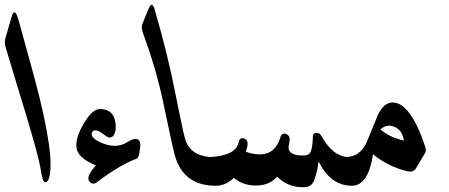

<svg xmlns="http://www.w3.org/2000/svg" viewBox="-72 -761 1876 802"><path d="M-23 -692Q-10 -735 7 -672L74 -428Q161 -100 132 -15Q125 3 116 0Q105 -3 99 -48Q93 -86 68.5 -173.5Q44 -261 2 -396L-48 -562Q-55 -583 -49 -603Z M347 -306Q406 -304 411 -242Q414 -211 402 -195Q390 -179 370 -193Q320 -233 312 -206Q305 -186 348 -166Q413 -137 459 -167Q486 -184 500 -180Q516 -175 514 -149L510 -123Q508 -103 498 -98Q463 -85 421 -60Q379 -35 330 2Q317 11 305 1Q281 -19 329 -70Q249 -102 247 -149Q244 -195 290 -264Q319 -306 347 -306Z M549 -725Q563 -760 575 -718Q629 -532 659 -378Q690 -222 699 -189Q717 -111 808 -105Q839 -103 849 -75Q850 -70 851.5 -60.5Q853 -51 853 -38Q853 -14 849 1Q845 15 830 15Q689 15 656 -121Q648 -152 637 -205Q626 -258 610 -332Q596 -400 575 -472Q554 -544 526 -621Q516 -647 523 -662Z M925 -167Q929 -189 949 -182Q968 -174 960 -145L955 -127Q1069 -88 1099 -187Q1105 -209 1124 -201Q1142 -193 1137 -170Q1132 -146 1134 -138Q1139 -116 1177 -112Q1215 -108 1224 -124Q1234 -142 1235 -192Q1236 -206 1250 -206Q1263 -206 1270 -194Q1316 -111 1377 -105Q1401 -102 1414 -69Q1426 -38 1423 -11Q1420 15 1399 15Q1308 15 1259 -87Q1256 -65 1251.5 -45.5Q1247 -26 1241 -10Q1231 19 1202 21Q1132 24 1086 -23Q1053 14 997 14Q942 14 905 -18Q870 15 830 15Q802 15 786 -34Q784 -40 781.5 -48.5Q779 -57 776 -68Q770 -93 793 -102Q801 -105 808 -105Q914 -112 925 -167Z M1569 -333Q1643 -331 1704 -149Q1710 -132 1703 -121L1665 -57Q1654 -41 1632 -45Q1548 -65 1486 -117Q1467 14 1398 15Q1378 15 1364 -14Q1350 -42 1345 -67Q1341 -91 1360 -101Q1364 -103 1368 -104Q1372 -105 1376 -105Q1430 -108 1457 -161Q1460 -169 1471 -194.5Q1482 -220 1499 -263Q1525 -333 1569 -333ZM1517 -220Q1558 -186 1615 -174Q1609 -217 1576 -231Q1543 -245 1517 -220Z"/></svg>

Font: Amiri
Style: Bold Italic
Weight: 700
Italic angle: 10°
Designer: Khaled Hosny
Version: Version 0.113